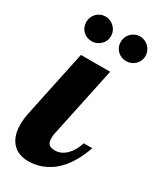

<svg xmlns="http://www.w3.org/2000/svg" viewBox="-189 -755 680 820"><g transform="rotate(30 150.5 -344.5)"><path d="M309.1 -179.2Q294.9 -138.7 277.6 -108.9Q260.3 -79.1 241.5 -58.6Q222.7 -38.1 202.9 -25.4Q183.1 -12.7 164.6 -5.9Q146 1 129.2 3.4Q112.3 5.9 99.1 5.9Q76.7 5.9 57.1 -1Q37.6 -7.8 23.2 -22.5Q8.8 -37.1 0.5 -59.6Q-7.8 -82 -7.8 -113.8Q-7.8 -127.4 -5.9 -143.8Q-3.9 -160.2 0 -179.2L67.9 -500H211.9L140.1 -160.2Q137.7 -151.9 137 -143.8Q136.2 -135.7 136.2 -127.9Q136.2 -106.9 146 -98.9Q155.8 -90.8 176.8 -90.8Q191.4 -90.8 205.3 -97.4Q219.2 -104 231 -115.7Q242.7 -127.4 252 -143.8Q261.2 -160.2 267.1 -179.2ZM139.2 -633.8Q139.2 -620.6 134.3 -609.6Q129.4 -598.6 120.8 -590.6Q112.3 -582.5 101.3 -577.9Q90.3 -573.2 78.1 -573.2Q64.9 -573.2 53.7 -577.9Q42.5 -582.5 34.4 -590.6Q26.4 -598.6 21.7 -609.6Q17.1 -620.6 17.1 -633.8Q17.1 -646 21.7 -657.2Q26.4 -668.5 34.4 -676.8Q42.5 -685.1 53.7 -689.9Q64.9 -694.8 78.1 -694.8Q90.3 -694.8 101.3 -689.9Q112.3 -685.1 120.8 -676.8Q129.4 -668.5 134.3 -657.2Q139.2 -646 139.2 -633.8ZM309.1 -633.8Q309.1 -620.6 304.2 -609.6Q299.3 -598.6 291 -590.6Q282.7 -582.5 271.5 -577.9Q260.3 -573.2 248 -573.2Q234.9 -573.2 223.9 -577.9Q212.9 -582.5 204.6 -590.6Q196.3 -598.6 191.7 -609.6Q187 -620.6 187 -633.8Q187 -646 191.7 -657.2Q196.3 -668.5 204.6 -676.8Q212.9 -685.1 223.9 -689.9Q234.9 -694.8 248 -694.8Q260.3 -694.8 271.5 -689.9Q282.7 -685.1 291 -676.8Q299.3 -668.5 304.2 -657.2Q309.1 -646 309.1 -633.8Z"/></g></svg>

Font: Lobster
Style: Regular
Weight: 400
Designer: Pablo Impallari
Foundry: Pablo Impallari
Version: Version 1.007; ttfautohint (v1.1) -l 8 -r 50 -G 50 -x 14 -D 